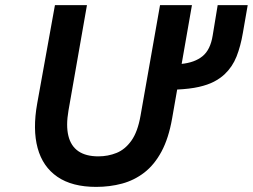

<svg xmlns="http://www.w3.org/2000/svg" viewBox="-20 -720 990 752"><path d="M356.7 12Q262.2 12 204.8 -27.5Q147.3 -66.9 127.4 -140.1Q107.5 -213.3 125.7 -314.7L195.2 -700H320.6L248.2 -287Q238 -228.1 247.8 -188.1Q257.5 -148.1 286.9 -127.8Q316.4 -107.6 365.2 -107.6Q403.2 -107.6 436.6 -121.1Q470 -134.6 494.6 -169.1Q519.3 -203.6 530.4 -266.8L606.8 -700H731.8L654.2 -256.6Q640.6 -178.6 612.6 -126.5Q584.6 -74.5 545.2 -44.1Q505.9 -13.8 458 -0.9Q410.1 12 356.7 12ZM672.6 -369.2 690 -469.6Q742.8 -474.8 773.4 -500Q804.1 -525.1 813 -580.8L832.6 -700H950.2L931.2 -590.8Q922.3 -538.7 906.4 -498.5Q890.5 -458.3 859.8 -429.2Q842.4 -412.9 818.2 -400.2Q794.1 -387.6 758.9 -379.6Q723.7 -371.6 672.6 -369.2Z"/></svg>

Font: Overpass
Style: Italic
Weight: 400
Italic angle: -10°
Designer: Delve Withrington, Dave Bailey, Thomas Jockin
Foundry: Delve Fonts LLC
Version: Version 4.000